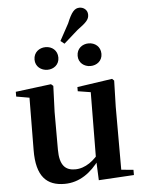

<svg xmlns="http://www.w3.org/2000/svg" viewBox="-63 -1006 804 1073"><g transform="rotate(-5 339.0 -470.0)"><path d="M215.8 -627.3C251.4 -627.3 282.2 -650.9 282.2 -690C282.2 -730.9 251.4 -754.4 215.8 -754.4C180.4 -754.4 148.4 -730.9 148.4 -690C148.4 -650.9 180.4 -627.3 215.8 -627.3ZM301.7 -781.2 323.1 -764.3 402.1 -834.4C453.4 -871.8 468.8 -887.4 468.8 -914.4C468.8 -942.3 446 -957.5 424 -957.5C396.3 -957.5 378.5 -938.2 353.1 -875.5ZM456.9 -627.3C492.6 -627.3 523.8 -650.9 523.8 -690C523.8 -730.9 492.6 -754.4 456.9 -754.4C421.9 -754.4 390.2 -730.9 390.2 -690C390.2 -650.9 421.9 -627.3 456.9 -627.3ZM255.7 16.2C339.9 16.2 406.2 -33 456 -103H503.2L469.6 -153.8C430.2 -98 378.5 -59.5 321.8 -59.5C267.4 -59.5 234.7 -88.6 234.7 -177.8V-388.7L240.2 -534.8L228 -545.4L28.4 -520.2V-493.5L132 -475.4L102 -497.7L99.3 -187.9C97.6 -37 157.3 16.2 255.7 16.2ZM447.6 12.4 645.6 0.7V-28.5L577.6 -35V-388.7L581.6 -534.8L570.9 -545.4L373.7 -516.6V-493.2L445.6 -481.6L442.4 -111.9V-109.4Z"/></g></svg>

Font: Source Han Serif TW VF
Style: Regular
Weight: 250
Designer: Ryoko NISHIZUKA 西塚涼子 (kana & ideographs); Frank Grießhammer (Latin, Greek & Cyrillic); Wenlong ZHANG 张文龙 (bopomofo); San
Foundry: Adobe
Version: Version 2.002;hotconv 1.1.0;makeotfexe 2.6.0